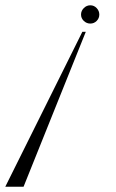

<svg xmlns="http://www.w3.org/2000/svg" viewBox="-201 -452 438 725"><path d="M-181 253 110 -332H123L-112 253ZM115.5 -373Q105 -383 105 -397Q105 -411 115.5 -421.5Q126 -432 140 -432Q154 -432 164 -421.5Q174 -411 174 -397Q174 -383 164 -373Q154 -363 140 -363Q126 -363 115.5 -373Z"/></svg>

Font: Dynalight
Style: Regular
Weight: 400
Designer: Astigmatic (AOETI)
Foundry: Astigmatic (AOETI)
Version: Version 1.000